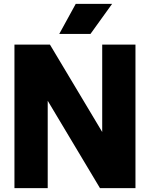

<svg xmlns="http://www.w3.org/2000/svg" viewBox="-20 -970 773 990"><path d="M54.5 0V-740H237.5L536 -241H507V-740H678.5V0H495.5L197 -499H226V0ZM285.5 -795 370.5 -950H558L446.5 -795Z"/></svg>

Font: Encode Sans SC SemiCondensed ExtraBold
Style: Regular
Weight: 800
Width: 4
Designer: Multiple Designers
Foundry: Impallari Type
Version: Version 3.002